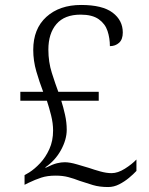

<svg xmlns="http://www.w3.org/2000/svg" viewBox="-20 -744 599 774"><path d="M416 10Q381 10 354.5 2Q328 -6 301 -15Q278 -24 255.5 -30Q233 -36 204 -36Q171 -36 146.5 -28Q122 -20 95 -7L79 1V-38L98 -49Q120 -63 142 -86.5Q164 -110 179 -143Q194 -176 194 -218Q194 -247 186 -279Q178 -311 169 -338H62V-374H154Q139 -413 126.5 -456Q114 -499 114 -543Q114 -628 167 -676Q220 -724 307 -724Q393 -724 434 -693Q475 -662 475 -613Q475 -585 460 -571.5Q445 -558 423 -558Q423 -590 413.5 -619Q404 -648 378 -666.5Q352 -685 305 -685Q240 -685 207.5 -647Q175 -609 175 -544Q175 -494 189 -450Q203 -406 215 -374H378V-338H227Q235 -313 242 -282Q249 -251 249 -221Q249 -181 225.5 -138.5Q202 -96 162 -69L165 -68Q193 -82 210 -86Q227 -90 241 -90Q261 -90 290 -81.5Q319 -73 339 -67Q359 -60 384 -53Q409 -46 430 -46Q455 -46 483.5 -64Q512 -82 530 -101V-55Q518 -42 500 -27Q482 -12 460.5 -1Q439 10 416 10Z"/></svg>

Font: Noto Serif Malayalam Light
Style: Regular
Weight: 300
Designer: Indian type Foundry, Jelle Bosma, Monotype Design Team
Foundry: Monotype Imaging Inc.
Version: Version 2.104; ttfautohint (v1.8.4.7-5d5b)